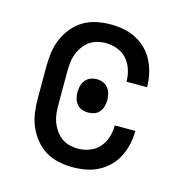

<svg xmlns="http://www.w3.org/2000/svg" viewBox="-85 -608 671 696"><g transform="rotate(15 250.0 -260.0)"><path d="M247 8Q221 8 194.5 2.5Q168 -3 145.5 -16.5Q123 -30 106 -51Q89 -72 78.5 -96.5Q68 -121 64.5 -147.5Q61 -174 61 -200V-320Q61 -346 64.5 -372.5Q68 -399 78.5 -423.5Q89 -448 106 -469Q123 -490 145.5 -503.5Q168 -517 194.5 -522.5Q221 -528 247 -528Q272 -528 296.5 -523.5Q321 -519 343 -507.5Q365 -496 382.5 -478.5Q400 -461 411 -439Q422 -417 427.5 -392.5Q433 -368 433 -344V-342H356V-343Q356 -365 349 -387Q342 -409 327.5 -425.5Q313 -442 291.5 -450Q270 -458 247 -458Q231 -458 214.5 -453.5Q198 -449 185 -439Q172 -429 162.5 -415Q153 -401 147.5 -385.5Q142 -370 140.5 -353.5Q139 -337 139 -320V-200Q139 -183 140.5 -166.5Q142 -150 147.5 -134.5Q153 -119 162.5 -105Q172 -91 185 -81Q198 -71 214.5 -66.5Q231 -62 247 -62Q270 -62 291.5 -70Q313 -78 327.5 -94.5Q342 -111 349 -133Q356 -155 356 -177V-178H433V-176Q433 -152 427.5 -127.5Q422 -103 411 -81Q400 -59 382.5 -41.5Q365 -24 343 -12.5Q321 -1 296.5 3.5Q272 8 247 8ZM250 -198Q238 -198 226.5 -202Q215 -206 207.5 -215.5Q200 -225 197 -236.5Q194 -248 194 -260Q194 -272 197 -283.5Q200 -295 207.5 -304.5Q215 -314 226.5 -318.5Q238 -323 250 -323Q262 -323 273.5 -318.5Q285 -314 292.5 -304.5Q300 -295 303 -283.5Q306 -272 306 -260Q306 -248 303 -236.5Q300 -225 292.5 -215.5Q285 -206 273.5 -202Q262 -198 250 -198Z"/></g></svg>

Font: Iosevka Curly Slab
Style: Regular
Weight: 400
Monospace: yes
Designer: Belleve Invis
Foundry: Belleve Invis
Version: Version 22.1.2; ttfautohint (v1.8.4)